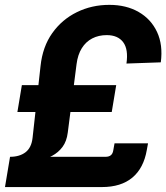

<svg xmlns="http://www.w3.org/2000/svg" viewBox="-29 -758 674 778"><path d="M7.8 -96.7 11.7 -122.6Q50.3 -122.6 74.5 -141.1Q98.6 -159.7 103 -199.7L135.3 -490.7Q143.6 -568.8 182.9 -624Q222.2 -679.2 282.5 -708.7Q342.8 -738.3 414.1 -738.3Q482.4 -738.3 532.7 -709.5Q583 -680.7 607.4 -628.4Q631.8 -576.2 622.6 -505.4L483.4 -500.5Q491.7 -558.1 470.2 -586.9Q448.7 -615.7 403.3 -615.7Q370.6 -615.7 344.7 -602.3Q318.8 -588.9 302.5 -562.7Q286.1 -536.6 281.2 -498L245.6 -220.7Q241.2 -185.5 224.4 -162.8Q207.5 -140.1 182.4 -126.7Q157.2 -113.3 127.2 -106.7Q97.2 -100.1 66.4 -98.4Q35.6 -96.7 7.8 -96.7ZM-8.8 0 11.7 -122.6H398.4Q412.6 -122.6 420.4 -129.2Q428.2 -135.7 430.2 -149.9L435.1 -177.2H570.8L565.9 -150.4Q553.2 -76.7 507.3 -38.3Q461.4 0 383.8 0ZM41.5 -304.2 59.6 -413.1H441.9L423.8 -304.2Z"/></svg>

Font: Inter 28pt
Style: Bold Italic
Weight: 700
Italic angle: -9.3988°
Designer: Rasmus Andersson
Foundry: rsms
Version: Version 4.001;git-66647c0bb